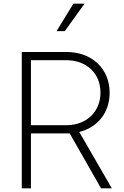

<svg xmlns="http://www.w3.org/2000/svg" viewBox="-20 -1029 675 1049"><path d="M99 0H149V-300H361L532 0H591L413 -308C514 -333 579 -414 579 -522C579 -654 482 -745 343 -745H99ZM149 -345V-700H343C453 -700 529 -628 529 -523C529 -418 452 -345 343 -345ZM289 -859H334L442 -1009H381Z"/></svg>

Font: Mluvka ExtraLight
Style: Regular
Weight: 200
Designer: Modified by Jiří Krblich, Original typeface by Gumpita Rahayu
Foundry: Gumpita Rahayu & Jiří Krblich
Version: Version 2.000;Glyphs 3.1.1 (3134)